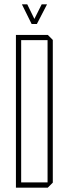

<svg xmlns="http://www.w3.org/2000/svg" viewBox="-20 -860 315 880"><path d="M77 -676V-700H199L222 -677V-676ZM53 0V-24H198V0ZM53 -24V-700H77V-24ZM198 0V-676H222V-23L199 0ZM125 -750 81 -839V-840H105L149 -750ZM126 -750 171 -840H195V-839L149 -750Z"/></svg>

Font: Foldit Thin
Style: Regular
Weight: 100
Designer: Sophia Tai
Foundry: Sophia Tai
Version: Version 1.003